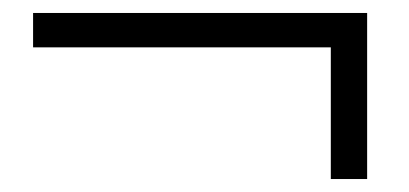

<svg xmlns="http://www.w3.org/2000/svg" viewBox="-20 -454 631 296"><path d="M546 -178V-434H31V-381H490V-178Z"/></svg>

Font: AllPunType SemiBold
Style: Regular
Weight: 600
Version: 1.0